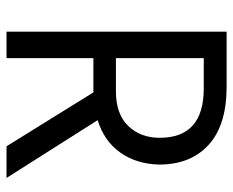

<svg xmlns="http://www.w3.org/2000/svg" viewBox="-83 -631 714 588"><g transform="rotate(90 274.0 -337.0)"><path d="M251 -604H158V-335H260Q329 -335 365.5 -372.5Q402 -410 402 -469Q402 -604 251 -604ZM255 -266H158V0H77V-674H246Q363 -674 423.5 -619Q484 -564 484 -467Q482 -397 447 -348Q412 -299 348 -279L525 0H428L263 -266Z"/></g></svg>

Font: Hind Madurai
Style: Regular
Weight: 400
Designer: Jyotish Sonowal
Foundry: Indian Type Foundry
Version: Version 1.001;PS 1.0;hotconv 1.0.86;makeotf.lib2.5.63406; tt